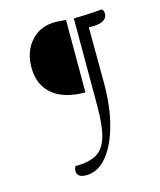

<svg xmlns="http://www.w3.org/2000/svg" viewBox="-98 -654 646 773"><g transform="rotate(-15 225.0 -267.5)"><path d="M167 47Q146 47 137 39.5Q128 32 128 20Q128 15 129.5 9.5Q131 4 134 0Q191 0 222.5 -18.5Q254 -37 267.5 -83Q281 -129 281 -210V-576Q299 -576 324 -577Q349 -578 370.5 -579.5Q392 -581 400 -582Q407 -572 407 -562Q407 -542 386 -532.5Q365 -523 330 -526L331 -291Q331 -194 310 -117.5Q289 -41 252 3Q215 47 167 47ZM249 -276Q161 -276 113 -316Q65 -356 65 -429Q65 -496 103.5 -538.5Q142 -581 204 -581Q212 -581 220 -580.5Q228 -580 249 -578Z"/></g></svg>

Font: Petrona ExtraLight
Style: Regular
Weight: 200
Designer: Ringo R. Seeber
Foundry: Ringo R. Seeber
Version: Version 2.001; ttfautohint (v1.8.3)